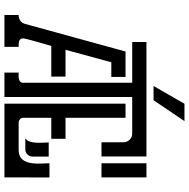

<svg xmlns="http://www.w3.org/2000/svg" viewBox="-13 -843 856 870"><g transform="rotate(90 415.0 -408.0)"><path d="M170.4 -643.6H689V-439.9H624.5V-539.6Q624.5 -556.2 613 -567.6Q601.6 -579.1 585 -579.1H419.4V0H309.1V-64.5Q315.4 -64.5 323.2 -64.2Q331.1 -64 338.1 -65.7Q345.2 -67.4 350.1 -71.8Q355 -76.2 355 -85.9V-579.1H170.4ZM513.7 -85.9Q513.7 -77.1 520.3 -70.8Q526.9 -64.5 535.6 -64.5H658.2Q677.2 -64.5 689.5 -71.3Q701.7 -78.1 708.5 -89.6Q715.3 -101.1 718 -115.7Q720.7 -130.4 721.2 -146Q721.7 -161.6 720.7 -176.8Q719.7 -191.9 719.7 -204.1H783.7L784.2 -200.7L783.7 0H449.7V-548.8H513.7V-276.9H608.9V-212.4H513.7ZM328.6 -484.4H262.2L205.6 -276.9H327.1V-212.4H188Q187 -208.5 184.1 -198.2Q181.2 -188 177.2 -174.6Q173.3 -161.1 169.2 -146.5Q165 -131.8 161.6 -119.1Q158.2 -106.4 156 -97.2Q153.8 -87.9 153.8 -85.9Q153.8 -77.1 157.5 -72.8Q161.1 -68.4 167 -66.7Q172.9 -64.9 179.7 -64.7Q186.5 -64.5 192.4 -64.5V0H47.9V-64.5Q62.5 -64.5 73.5 -71.8Q84.5 -79.1 88.4 -93.8L213.4 -548.8H328.6ZM783.7 -643.6V-439.9H719.7V-643.6ZM528.8 -815.9 434.1 -675.8H369.6L450.2 -815.9ZM606.4 -94.7Q617.2 -101.6 621.6 -115.5Q626 -129.4 626.7 -145.3Q627.4 -161.1 626.5 -176.3Q625.5 -191.4 625.5 -200.7H689.5V-127.4Q689.5 -114.3 679.9 -104.5Q670.4 -94.7 657.2 -94.7Z"/></g></svg>

Font: Isar CAT
Style: Regular
Weight: 400
Designer: Digitized by Peter Wiegel
Foundry: CAT-Fonts, Peter Wiegel
Version: Version 1.000; ttfautohint (v1.3)